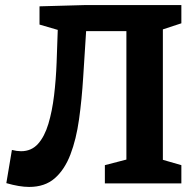

<svg xmlns="http://www.w3.org/2000/svg" viewBox="-20 -724 772 758"><path d="M95 14Q57 14 5 -1L27 -132Q47 -127 63 -127Q104 -127 130 -156Q156 -185 171 -235Q186 -285 193.5 -347.5Q201 -410 203.5 -477Q206 -544 208 -606L136 -627V-699L316 -704H696V-632L623 -608V-93L696 -72V0H394V-72L479 -94V-601H320Q314 -509 308.5 -420Q303 -331 292 -252.5Q281 -174 258 -114Q235 -54 196 -20Q157 14 95 14Z"/></svg>

Font: Bitter
Style: Bold
Weight: 700
Designer: Sol Matas, and Bitter project Authors
Foundry: Sol Matas
Version: Version 2.001